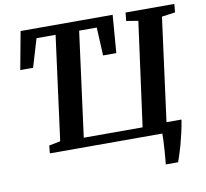

<svg xmlns="http://www.w3.org/2000/svg" viewBox="-96 -848 1216 1136"><g transform="rotate(-10 512.0 -280.0)"><path d="M809 183.5Q811 165.5 813 141.5Q815 117.5 816.8 91.8Q818.5 66 819.5 42Q820.5 18 820.5 0H144.5L149.5 -46.5L217.5 -60L300 -685H185.5L135 -516H58L100 -743H653L635 -516H555.5L547.5 -685H441.5L358.5 -56.5H712L796.5 -681.5L725.5 -693L730.5 -743H1023.5L1019 -693L938.5 -681.5L856.5 -62H946.5Q940 -20 931.2 17.5Q922.5 55 913.8 86.8Q905 118.5 896.8 143Q888.5 167.5 883 183.5Z"/></g></svg>

Font: Merriweather
Style: Bold Italic
Weight: 700
Italic angle: -7.8°
Version: Version 2.101